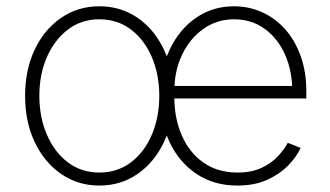

<svg xmlns="http://www.w3.org/2000/svg" viewBox="-20 -573 1041 605"><path d="M293 11.7Q225.6 11.7 172.6 -24.9Q119.6 -61.5 89.4 -125.2Q59.1 -189 59.1 -271Q59.1 -353 89.4 -416.7Q119.6 -480.5 172.6 -516.8Q225.6 -553.2 293 -553.2Q360.8 -553.2 413.6 -516.8Q466.3 -480.5 496.6 -416.5Q526.9 -352.5 526.9 -271Q526.9 -189 496.6 -125.2Q466.3 -61.5 413.6 -24.9Q360.8 11.7 293 11.7ZM293 -29.3Q350.1 -29.3 392.6 -61.5Q435.1 -93.8 458.5 -148.7Q481.9 -203.6 481.9 -271Q481.9 -337.9 458.5 -392.8Q435.1 -447.8 392.6 -480Q350.1 -512.2 293 -512.2Q236.3 -512.2 193.8 -479.7Q151.4 -447.3 127.7 -392.8Q104 -338.4 104 -271Q104 -203.6 127.7 -148.7Q151.4 -93.8 193.8 -61.5Q236.3 -29.3 293 -29.3ZM728 11.7Q654.3 11.7 599.4 -24.9Q544.4 -61.5 514.4 -125.2Q484.4 -189 484.4 -270.5Q484.4 -352.1 514.4 -416Q544.4 -480 597.2 -516.6Q649.9 -553.2 717.3 -553.2Q763.7 -553.2 804.9 -534.9Q846.2 -516.6 877.7 -481.7Q909.2 -446.8 927.2 -397Q945.3 -347.2 945.3 -283.2V-262.7H512.2V-302.2H921.4L900.9 -286.6Q900.9 -350.1 877.9 -401.4Q855 -452.6 813.7 -482.4Q772.5 -512.2 717.3 -512.2Q663.6 -512.2 620.8 -481.9Q578.1 -451.7 553.7 -400.4Q529.3 -349.1 529.3 -286.1V-268.1Q529.3 -199.7 553 -145.8Q576.7 -91.8 621.3 -60.5Q666 -29.3 728 -29.3Q772.9 -29.3 804.4 -44.2Q835.9 -59.1 856.2 -81.1Q876.5 -103 886.7 -123L927.2 -106.9Q915 -79.6 888.7 -52.2Q862.3 -24.9 822.3 -6.6Q782.2 11.7 728 11.7Z"/></svg>

Font: Inter ExtraLight
Style: Regular
Weight: 250
Designer: Rasmus Andersson
Foundry: rsms
Version: Version 4.001;git-66647c0bb